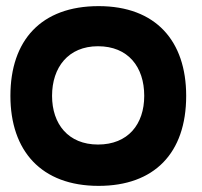

<svg xmlns="http://www.w3.org/2000/svg" viewBox="-20 -593 659 627"><path d="M302 14C483 14 588 -92 588 -280C588 -459 489 -573 302 -573C114 -573 14 -461 14 -280C14 -100 115 14 302 14ZM300 -121C203 -121 150 -188 150 -280C150 -373 203 -442 300 -442C398 -442 451 -375 451 -280C451 -187 398 -121 300 -121Z"/></svg>

Font: OSH Darker Grotesque Black
Style: Regular
Weight: 900
Designer: Gabriel Lam
Foundry: TypeRant
Version: Version 1.000;Glyphs 3.1.1 (3148)